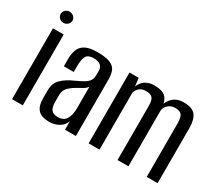

<svg xmlns="http://www.w3.org/2000/svg" viewBox="-113 -894 1332 1162"><g transform="rotate(30 553.0 -313.0)"><path d="M49 0V-495H124V0ZM86 -555Q70 -555 58 -566.5Q46 -578 46 -594Q46 -611 58 -622Q70 -633 86 -633Q103 -633 115.5 -622Q128 -611 128 -594Q128 -578 115.5 -566.5Q103 -555 86 -555Z M311 7Q287 7 264 0.5Q241 -6 225 -29Q209 -52 209 -101V-154Q209 -203 238.5 -233Q268 -263 323 -287Q356 -302 377 -314.5Q398 -327 408 -342.5Q418 -358 418 -384V-407Q418 -429 409.5 -440.5Q401 -452 386.5 -457Q372 -462 355 -462Q315 -462 302.5 -439.5Q290 -417 290 -371V-329H221V-378Q221 -415 231 -443.5Q241 -472 270 -488.5Q299 -505 355 -505Q414 -505 444 -492.5Q474 -480 484.5 -456Q495 -432 495 -396V0H419V-60Q408 -27 377.5 -10Q347 7 311 7ZM341 -44Q382 -44 399.5 -72.5Q417 -101 417 -150V-300Q408 -285 387.5 -273.5Q367 -262 346 -250Q316 -232 299.5 -213Q283 -194 283 -160V-117Q283 -85 292 -69Q301 -53 314.5 -48.5Q328 -44 341 -44Z M584 0V-495H648L655 -439Q666 -468 691.5 -485.5Q717 -503 754 -503Q811 -503 834.5 -479Q858 -455 860 -409H849Q857 -451 885.5 -477Q914 -503 958 -503Q1020 -503 1043 -473.5Q1066 -444 1066 -384V0H990V-373Q990 -416 977 -432Q964 -448 932 -448Q904 -448 884.5 -431.5Q865 -415 862 -390V0H786V-380Q786 -417 773.5 -432.5Q761 -448 728 -448Q699 -448 683 -434Q667 -420 660 -401V0Z"/></g></svg>

Font: Alumni Sans Medium
Style: Regular
Weight: 500
Designer: Robert E. Leuschke
Foundry: Robert E. Leuschke
Version: Version 1.018